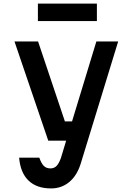

<svg xmlns="http://www.w3.org/2000/svg" viewBox="-20 -837 740 1074"><path d="M61 -605H193L343 -158H383L519 -605H641L431 80Q410 146 367 181.5Q324 217 266 217Q185 217 139.5 173Q94 129 87 45H200Q211 77 225 91Q239 105 262 105Q283 105 296.5 91Q310 77 321 46L350 -50H250ZM192 -719V-817H522V-719Z"/></svg>

Font: Martian Mono Medium
Style: Regular
Weight: 500
Monospace: yes
Designer: Roman Shamin
Foundry: Evil Martians
Version: Version 1.000; ttfautohint (v1.8.4.7-5d5b)